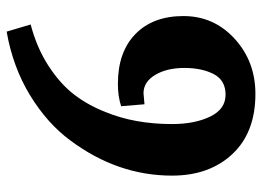

<svg xmlns="http://www.w3.org/2000/svg" viewBox="-128 -574 807 592"><g transform="rotate(90 276.0 -278.5)"><path d="M239 -238Q141 -238 85.5 -292Q30 -346 30 -440Q30 -534 100 -598Q170 -662 270 -662Q389 -662 455.5 -591Q522 -520 522 -405Q522 -237 414 -92Q361 -20 274 33Q187 86 78 105L56 31Q128 12 183.5 -24Q239 -60 272 -103Q305 -146 326 -200Q363 -290 363 -405Q363 -475 340 -522.5Q317 -570 272.5 -570Q228 -570 209 -533.5Q190 -497 190 -443Q190 -389 211.5 -353Q233 -317 268 -317L302 -320L308 -248Q278 -238 239 -238Z"/></g></svg>

Font: Andada SC
Style: Bold
Weight: 700
Designer: Carolina Giovagnoli
Foundry: Carolina Giovagnoli
Version: Version 1.003